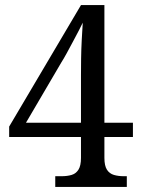

<svg xmlns="http://www.w3.org/2000/svg" viewBox="-20 -734 556 754"><path d="M197 0V-42H222Q244 -42 261 -47Q278 -52 288 -67.5Q298 -83 298 -114V-196H16V-237L298 -714H390V-252H502V-196H390V-114Q390 -83 400 -67.5Q410 -52 427.5 -47Q445 -42 466 -42H478V0ZM82 -252H298V-438Q298 -467 298.5 -503.5Q299 -540 301 -577Q303 -614 305 -645Q300 -634 289.5 -614Q279 -594 266.5 -570.5Q254 -547 242 -525Q230 -503 221 -489Z"/></svg>

Font: Noto Serif SemiCondensed
Style: Regular
Weight: 400
Width: 4
Designer: Monotype Design Team
Foundry: Monotype Imaging Inc.
Version: Version 2.013